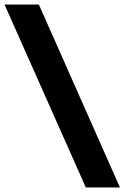

<svg xmlns="http://www.w3.org/2000/svg" viewBox="-65 -727 551 850"><path d="M466 103H315L-45 -707H107Z"/></svg>

Font: Hind Guntur
Style: Bold
Weight: 700
Designer: Manushi Parikh, Hitesh Malaviya
Foundry: Indian Type Foundry
Version: Version 1.002;PS 1.0;hotconv 1.0.86;makeotf.lib2.5.63406; tt